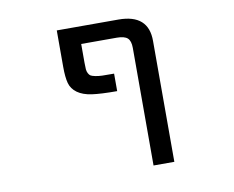

<svg xmlns="http://www.w3.org/2000/svg" viewBox="-80 -626 1160 950"><g transform="rotate(-10 500.0 -151.5)"><path d="M617.2 -372.1Q617.2 -407.2 601.6 -421.4Q585.9 -435.5 547.9 -435.5H369.1V-341.8Q369.1 -319.3 370.1 -308.1Q371.1 -296.9 376 -287.6Q380.9 -278.3 387.2 -274.4Q393.6 -270.5 409.7 -267.1Q425.8 -263.7 444.8 -263.2Q463.9 -262.7 503.9 -262.7V-174.8Q421.9 -174.8 377.4 -181.2Q333 -187.5 305.7 -207Q278.3 -226.6 270 -256.8Q261.7 -287.1 261.7 -339.8V-522.5H571.3Q722.7 -522.5 721.7 -387.7V218.8H617.2Z"/></g></svg>

Font: Gen Shin Gothic Monospace Medium
Style: Regular
Weight: 500
Designer: [Source Han Sans]
Ryoko NISHIZUKA  (kana & ideographs); Paul D. Hunt (Latin, Greek & Cyrillic); Wenlong ZHANG  (bopomofo
Version: Version 1.002.20150607